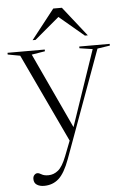

<svg xmlns="http://www.w3.org/2000/svg" viewBox="-68 -776 689 1053"><g transform="rotate(-5 277.0 -250.0)"><path d="M131.5 232.5Q108 232.5 92 222.2Q76 212 76 190Q76 176 83.8 168Q91.5 160 100.5 160Q109.5 160 122.8 168.2Q136 176.5 160 176.5Q189.5 176.5 214 156.5Q238.5 136.5 260 81L292.5 -2.5L63 -490L-5 -502.5V-512H200V-502.5L126.5 -490.5L320 -74.5L462 -491.5L390 -502.5V-512H557.5V-502.5L488.5 -492L273.5 97Q245.5 173.5 212.2 203Q179 232.5 131.5 232.5ZM138 -569 266 -732H313.5L442 -569H426L290 -683.5L154 -569Z"/></g></svg>

Font: Newsreader Display Light
Style: Regular
Weight: 300
Designer: Hugues Gentile
Foundry: Production Type
Version: Version 1.001